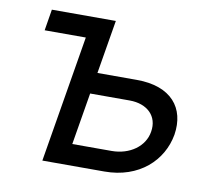

<svg xmlns="http://www.w3.org/2000/svg" viewBox="-66 -621 786 697"><g transform="rotate(10 327.5 -272.5)"><path d="M306.8 -545.5H71L58.2 -467.3H209.9L132.1 0H360.8C488.6 0 571 -78.1 588.1 -176.1C603.7 -275.6 546.9 -348 419 -348H273.8ZM228.7 -78.1 260.7 -269.9H406.2C471.6 -269.9 512.8 -230.1 502.8 -171.9C494.3 -116.5 440.3 -78.1 373.6 -78.1Z"/></g></svg>

Font: Magic Ui Pro
Style: Italic
Weight: 400
Italic angle: -9.39999°
Designer: Stefan Endress, Andreas Faust
Version: Version 1.000;FEAKit 1.0